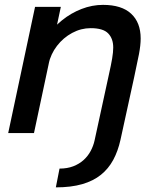

<svg xmlns="http://www.w3.org/2000/svg" viewBox="-20 -560 655 808"><path d="M215 228.5 230.5 149.5Q263 149.5 288.2 139.8Q313.5 130 331.8 113.5Q350 97 361.5 75.5Q373 54 378 31L438 -245Q447.5 -287 452 -314Q456.5 -341 456.5 -360Q456.5 -397.5 435.2 -419.5Q414 -441.5 361.5 -441.5Q321 -441.5 283.8 -421.5Q246.5 -401.5 220 -367.2Q193.5 -333 184 -289.5L138.5 -312.5Q149 -361 175.8 -402.2Q202.5 -443.5 240.5 -474.2Q278.5 -505 323 -522.2Q367.5 -539.5 413.5 -539.5Q492 -539.5 532 -502.2Q572 -465 572 -398Q572 -370 564.8 -332Q557.5 -294 544.5 -234.5L487 28.5Q476.5 76 456.5 113Q436.5 150 404.5 175.8Q372.5 201.5 325.8 215Q279 228.5 215 228.5ZM14.5 0 127.5 -531H236L123 0Z"/></svg>

Font: Epilogue Medium
Style: Italic
Weight: 500
Italic angle: -12°
Designer: Tyler Finck
Foundry: Etcetera Type Co
Version: Version 2.112